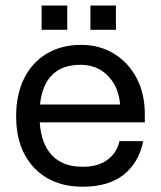

<svg xmlns="http://www.w3.org/2000/svg" viewBox="-20 -678 593 708"><path d="M313.5 -657.5H407.5V-568H313.5ZM133.5 -657.5H228V-568H133.5ZM39.5 -249.5Q39.5 -330 69 -389Q98.5 -448 152.5 -480.2Q206.5 -512.5 279 -512.5Q347.5 -512.5 400.5 -480Q453.5 -447.5 483.8 -390Q514 -332.5 514 -257.5V-227H126.5Q132 -146.5 172.2 -104.8Q212.5 -63 284.5 -63Q342 -63 376.5 -88.8Q411 -114.5 420.5 -157.5H508Q492 -78 436 -33.8Q380 10.5 285.5 10.5Q172 10.5 105.8 -59.5Q39.5 -129.5 39.5 -249.5ZM277 -439Q143.5 -439 127.5 -292.5H423Q417 -359.5 377.2 -399.2Q337.5 -439 277 -439Z"/></svg>

Font: Overused Grotesk
Style: Regular
Weight: 450
Version: Version 0.004